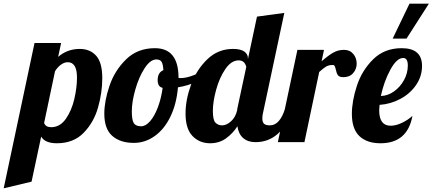

<svg xmlns="http://www.w3.org/2000/svg" viewBox="-111 -770 2343 1040"><path d="M76 -537 -91 250 60 214 112 -30C126 -6 154.3 6 197 6C257 6 305.3 -12.8 342 -50.5C378.7 -88.2 404.7 -133.8 420 -187.5C435.3 -241.2 443 -294.3 443 -347C443 -403 432 -443.3 410 -468C388 -492.7 358.3 -505 321 -505C276.3 -505 237.3 -490.7 204 -462L220 -537ZM245.5 -126C224.5 -96 198 -81 166 -81C146 -81 133.3 -88.7 128 -104L187 -384C196.3 -399.3 207.2 -411.3 219.5 -420C231.8 -428.7 244 -433 256 -433C289.3 -433 306 -405.3 306 -350C306 -314 301.2 -275.2 291.5 -233.5C281.8 -191.8 266.5 -156 245.5 -126Z M497 -34C525.7 -8.7 564.7 4 614 4C654.7 4 692.3 -8.3 727 -33C761.7 -57.7 790 -92.7 812 -138C834 -183.3 847.7 -236.3 853 -297C889.7 -303 923.5 -313.2 954.5 -327.5C985.5 -341.8 1010.7 -359.3 1030 -380L1021 -407C997.7 -390.3 971.7 -376.2 943 -364.5C914.3 -352.8 889 -347 867 -347C861.7 -347 858 -347.3 856 -348V-349C856 -455.7 813.3 -509 728 -509C665.3 -509 613.3 -488.8 572 -448.5C530.7 -408.2 500.7 -360.3 482 -305C463.3 -249.7 454 -199.3 454 -154C454 -99.3 468.3 -59.3 497 -34ZM702 -113.5C686 -95.2 670 -86 654 -86C634.7 -86 621.3 -91.5 614 -102.5C606.7 -113.5 603 -135 603 -167C603 -201 609.3 -240.3 622 -285C634.7 -329.7 651.3 -368 672 -400C692.7 -432 714 -448 736 -448C749.3 -448 758.7 -443.8 764 -435.5C769.3 -427.2 772.7 -412 774 -390C753.3 -381.3 743 -363.3 743 -336C743 -312 752 -298 770 -294C764.7 -255.3 756 -220.2 744 -188.5C732 -156.8 718 -131.8 702 -113.5Z M932 -33C957.3 -7 989 6 1027 6C1059.7 6 1088.2 -2.7 1112.5 -20C1136.8 -37.3 1157.7 -59.3 1175 -86C1179 -58 1189.5 -36.7 1206.5 -22C1223.5 -7.3 1245.7 0 1273 0C1366.3 0 1433.3 -59.7 1474 -179H1432C1424 -152.3 1413.2 -131 1399.5 -115C1385.8 -99 1369.7 -91 1351 -91C1336.3 -91 1325.8 -93.8 1319.5 -99.5C1313.2 -105.2 1310 -114.7 1310 -128C1310 -139.3 1311.3 -150 1314 -160L1429 -700L1281 -680L1232 -450V-454C1232 -469.3 1225.3 -481.7 1212 -491C1198.7 -500.3 1178.3 -505 1151 -505C1097 -505 1050.5 -486.2 1011.5 -448.5C972.5 -410.8 943.2 -364.8 923.5 -310.5C903.8 -256.2 894 -204.3 894 -155C894 -99.7 906.7 -59 932 -33ZM1140.5 -113C1124.2 -98.3 1108 -91 1092 -91C1078 -91 1066.2 -95.7 1056.5 -105C1046.8 -114.3 1042 -135.7 1042 -169C1042 -202.3 1048 -240.8 1060 -284.5C1072 -328.2 1088.7 -365.5 1110 -396.5C1131.3 -427.5 1155.3 -443 1182 -443C1203.3 -443 1217 -431.3 1223 -408L1174 -179V-174C1168 -148 1156.8 -127.7 1140.5 -113Z M1500 -500 1394 0H1538L1618 -380C1633.3 -394 1645.8 -403.8 1655.5 -409.5C1665.2 -415.2 1677 -418 1691 -418C1696.3 -418 1700 -416 1702 -412C1704 -408 1706 -401.7 1708 -393C1710.7 -379.7 1714.5 -369.5 1719.5 -362.5C1724.5 -355.5 1734.3 -352 1749 -352C1771.7 -352 1789.3 -359.3 1802 -374C1814.7 -388.7 1821 -405.7 1821 -425C1821 -445.7 1814.8 -463.3 1802.5 -478C1790.2 -492.7 1773.3 -500 1752 -500C1730.7 -500 1710.8 -494.7 1692.5 -484C1674.2 -473.3 1653.7 -458 1631 -438L1644 -500Z M2107 -750 2016 -561H2091L2212 -750ZM1836 -32.5C1863.3 -6.8 1901.3 6 1950 6C2047.3 6 2105 -43.3 2123 -142C2105.7 -126.7 2086.3 -114 2065 -104C2043.7 -94 2023.7 -89 2005 -89C1963.7 -89 1943 -116.7 1943 -172C1943 -177.3 1943.7 -187.3 1945 -202C1985 -204.7 2022.7 -215.5 2058 -234.5C2093.3 -253.5 2121.7 -278.7 2143 -310C2164.3 -341.3 2175 -375.7 2175 -413C2175 -477 2138.3 -509 2065 -509C2002.3 -509 1950.7 -488.8 1910 -448.5C1869.3 -408.2 1840 -360.3 1822 -305C1804 -249.7 1795 -199 1795 -153C1795 -98.3 1808.7 -58.2 1836 -32.5ZM2023.5 -275C2001.2 -259 1977.3 -250.7 1952 -250C1963.3 -302.7 1980.5 -350.2 2003.5 -392.5C2026.5 -434.8 2049.7 -456 2073 -456C2089.7 -456 2098 -442.3 2098 -415C2098 -387.7 2091.2 -361.5 2077.5 -336.5C2063.8 -311.5 2045.8 -291 2023.5 -275Z"/></svg>

Font: DonutKreme
Style: Regular
Weight: 400
Designer: Impallari Type
Foundry: Impallari Type
Version: Version 2.100